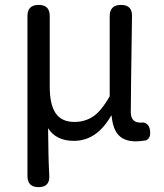

<svg xmlns="http://www.w3.org/2000/svg" viewBox="-20 -563 668 782"><path d="M91.8 153.3V-498Q91.8 -543 137.7 -543Q182.6 -543 182.6 -498V-210Q182.6 -137.7 206.5 -102.1Q230.5 -66.4 283.2 -66.4Q325.2 -66.4 358.4 -87.9Q391.6 -109.4 426.8 -170.9V-497.1Q426.8 -543 472.7 -543Q519.5 -543 517.6 -496.1Q512.7 -162.1 512.7 -106.4Q512.7 -63.5 552.7 -63.5H554.7Q568.4 -66.4 578.6 -57.6Q588.9 -48.8 590.8 -33.2Q595.7 0 574.2 8.8Q550.8 12.7 533.2 12.7Q487.3 12.7 463.4 -12.2Q439.5 -37.1 434.6 -91.8H432.6Q374 10.7 281.2 10.7Q208 10.7 175.8 -41Q176.8 81.1 180.7 152.3Q183.6 199.2 136.7 199.2Q91.8 199.2 91.8 153.3Z"/></svg>

Font: GenSenMaruGothic TW TTF Regular
Style: Regular
Weight: 400
Version: Version 1.301